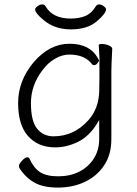

<svg xmlns="http://www.w3.org/2000/svg" viewBox="-20 -679 620 869"><path d="M421 -393Q414 -384 407 -384Q400 -384 397 -388Q364 -432 294 -432Q261 -432 228.5 -413Q196 -394 172 -361Q120 -293 120 -212Q120 -131 148 -96.5Q176 -62 222 -62Q315 -62 380 -135Q426 -186 429 -263Q430 -290 430 -324V-405ZM488 -457Q484 -381 484 -358V-50Q484 21 451 70Q418 119 363.5 144.5Q309 170 242 170Q175 170 135 147Q95 124 68 82Q66 79 66 71Q66 63 80 48Q94 33 103 33Q112 33 114 40Q133 82 162 100.5Q191 119 243.5 119Q296 119 337.5 98.5Q379 78 404 39.5Q429 1 429 -51V-136L420 -121Q384 -62 333 -37Q282 -12 230 -12Q153 -12 107.5 -62.5Q62 -113 62 -213Q62 -313 132 -397Q204 -481 294.5 -481Q385 -481 421 -419L431 -401L427 -475Q427 -480 441.5 -480Q456 -480 472 -473.5Q488 -467 488 -458ZM414 -651Q419 -659 429 -659Q439 -659 449.5 -651Q460 -643 460 -637Q460 -618 417.5 -582Q375 -546 301.5 -546Q228 -546 179 -587Q139 -619 139 -637Q139 -643 150 -651Q161 -659 171 -659Q181 -659 186 -651Q218 -595 300 -595Q339 -595 367 -607Q395 -619 414 -651Z"/></svg>

Font: LXGW WenKai Lite Light
Style: Regular
Weight: 300
Designer: LXGW / Fontworks Inc.
Foundry: LXGW / Fontworks Inc.
Version: Version 1.511; March 25, 2025